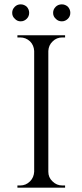

<svg xmlns="http://www.w3.org/2000/svg" viewBox="-20 -862 378 882"><path d="M103 -776C110 -783 114 -792 114 -803C114 -814 110 -823 103 -831C95 -838 86 -842 75 -842C64 -842 55 -838 48 -831C40 -823 36 -814 36 -803C36 -792 40 -783 48 -776C55 -768 64 -764 75 -764C86 -764 95 -768 103 -776ZM292 -776C299 -783 303 -792 303 -803C303 -814 299 -823 292 -831C284 -838 275 -842 264 -842C253 -842 243 -838 236 -831C228 -823 224 -814 224 -803C224 -792 228 -783 236 -776C243 -768 253 -764 264 -764C275 -764 284 -768 292 -776ZM60 -10C60 -10 60 0 60 0C60 0 279 0 279 0C279 0 279 -10 279 -10C279 -10 266 -10 266 -10C266 -10 266 -10 266 -10C249 -10 234 -16 221 -29C208 -41 202 -56 202 -73C202 -73 202 -628 202 -628C202 -628 202 -628 202 -628C203 -645 209 -660 222 -672C234 -684 249 -690 266 -690C266 -690 279 -690 279 -690C279 -690 279 -700 279 -700C279 -700 60 -700 60 -700C60 -700 60 -690 60 -690C60 -690 73 -690 73 -690C73 -690 73 -690 73 -690C90 -690 105 -684 118 -672C130 -660 136 -645 137 -628C137 -628 137 -73 137 -73C137 -73 137 -73 137 -73C136 -56 130 -41 118 -29C105 -16 90 -10 73 -10C73 -10 60 -10 60 -10Z"/></svg>

Font: Cinzel Utterance
Style: Regular
Weight: 500
Designer: Natanael Gama
Foundry: ""
Version: ""